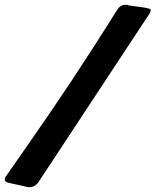

<svg xmlns="http://www.w3.org/2000/svg" viewBox="-53 -758 647 799"><path d="M67 21Q63 21 56 19L-20 2Q-33 -2 -33 -11Q-33 -19 -27 -26L51 -138Q258 -433 435 -718Q449 -738 468 -738Q476 -738 486 -735L516 -731Q551 -727 567 -722Q570 -722 570.5 -721.5Q571 -721 572.5 -720.5Q574 -720 574 -715Q574 -709 569 -701L109 -3Q94 21 67 21Z"/></svg>

Font: Bangerz
Style: Regular
Weight: 400
Designer: vernon adams
Foundry: Vernon Adams
Version: Version 2.10;February 7, 2025;FontCreator 13.0.0.2683 64-bit